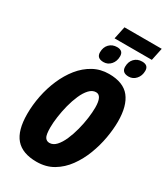

<svg xmlns="http://www.w3.org/2000/svg" viewBox="-250 -1142 1085 1255"><g transform="rotate(30 292.0 -514.5)"><path d="M243.2 9.8Q136.7 9.8 85.9 -48.6Q35.2 -106.9 35.2 -231.9Q35.2 -299.3 49.1 -369.1Q63 -439 90.6 -502.7Q118.2 -566.4 158.4 -616.5Q198.7 -666.5 251.7 -695.8Q304.7 -725.1 369.1 -725.1Q477.1 -725.1 525.6 -663.8Q574.2 -602.5 574.2 -483.9Q574.2 -426.3 562.5 -359.4Q550.8 -292.5 525.9 -227.3Q501 -162.1 461.9 -108.4Q422.9 -54.7 368.7 -22.5Q314.5 9.8 243.2 9.8ZM254.9 -139.2Q282.7 -139.2 305.4 -163.8Q328.1 -188.5 345.7 -228.8Q363.3 -269 375.5 -315.9Q387.7 -362.8 393.8 -408.4Q399.9 -454.1 399.9 -488.8Q399.9 -579.1 355 -579.1Q327.6 -579.1 304.7 -554.7Q281.7 -530.3 264.2 -490.2Q246.6 -450.2 234.6 -403.6Q222.7 -356.9 216.3 -311.3Q210 -265.6 210 -231Q210 -174.8 221.7 -157Q233.4 -139.2 254.9 -139.2ZM282.7 -944.3 302.7 -1039.1H584L564 -944.3ZM296.9 -773.4Q245.6 -773.4 245.6 -818.4Q245.6 -856.4 268.3 -879.9Q291 -903.3 326.7 -903.3Q373 -903.3 373 -860.4Q373 -822.8 351.1 -798.1Q329.1 -773.4 296.9 -773.4ZM486.8 -773.4Q435.1 -773.4 435.1 -818.4Q435.1 -856.4 457.5 -879.9Q480 -903.3 515.6 -903.3Q563 -903.3 563 -860.4Q563 -823.2 540.8 -798.3Q518.6 -773.4 486.8 -773.4Z"/></g></svg>

Font: Open Sans Condensed ExtraBold
Style: Italic
Weight: 800
Width: 3
Italic angle: -12°
Designer: Monotype Design Team
Foundry: Monotype Imaging Inc.
Version: Version 3.003; ttfautohint (v1.8.4)